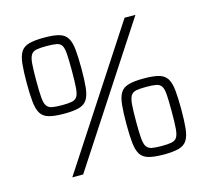

<svg xmlns="http://www.w3.org/2000/svg" viewBox="-102 -814 1016 939"><g transform="rotate(-15 406.0 -344.0)"><path d="M154 0 603 -688H658L209 0ZM197 -311Q148 -311 120 -319Q92 -327 79 -348Q66 -369 62 -406.5Q58 -444 58 -503Q58 -562 62 -600Q66 -638 79 -659Q92 -680 120 -688Q148 -696 197 -696Q246 -696 273.5 -688Q301 -680 314 -659Q327 -638 331 -600Q335 -562 335 -503Q335 -444 331 -406.5Q327 -369 314 -348Q301 -327 273.5 -319Q246 -311 197 -311ZM197 -354Q228 -354 246.5 -357.5Q265 -361 273.5 -374Q282 -387 284.5 -417.5Q287 -448 287 -503Q287 -558 285 -588.5Q283 -619 275 -632.5Q267 -646 248.5 -649.5Q230 -653 197 -653Q166 -653 147.5 -649.5Q129 -646 120 -632.5Q111 -619 108.5 -588.5Q106 -558 106 -503Q106 -448 108.5 -417.5Q111 -387 120 -374Q129 -361 147.5 -357.5Q166 -354 197 -354ZM616 8Q568 8 539.5 0Q511 -8 498 -29Q485 -50 481 -87.5Q477 -125 477 -184Q477 -243 481 -281Q485 -319 498 -340Q511 -361 539.5 -369Q568 -377 616 -377Q665 -377 693 -369Q721 -361 734 -340Q747 -319 751 -281Q755 -243 755 -184Q755 -125 751 -87.5Q747 -50 734 -29Q721 -8 693 0Q665 8 616 8ZM616 -35Q648 -35 666 -38.5Q684 -42 693 -55Q702 -68 704.5 -98.5Q707 -129 707 -184Q707 -239 705 -269.5Q703 -300 694.5 -313.5Q686 -327 667.5 -330.5Q649 -334 616 -334Q585 -334 567 -330.5Q549 -327 540 -313.5Q531 -300 528.5 -269.5Q526 -239 526 -184Q526 -129 528.5 -98.5Q531 -68 540 -55Q549 -42 567 -38.5Q585 -35 616 -35Z"/></g></svg>

Font: Saira Thin Light
Style: Regular
Weight: 300
Version: Version 1.101